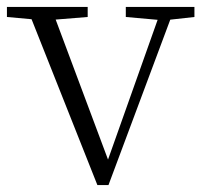

<svg xmlns="http://www.w3.org/2000/svg" viewBox="-28 -528 584 554"><path d="M253 6 49 -508H119L291 -48H276L281 -60L440 -508H477L285 6ZM-8 -479V-508H225V-479L114 -470H91ZM335 -479V-508H533V-479L452 -470H436Z"/></svg>

Font: Source Han Serif JP VF
Style: Regular
Weight: 250
Designer: Ryoko NISHIZUKA 西塚涼子 (kana & ideographs); Frank Grießhammer (Latin, Greek & Cyrillic); Wenlong ZHANG 张文龙 (bopomofo); San
Foundry: Adobe
Version: Version 2.001;hotconv 1.1.0;makeotfexe 2.6.0